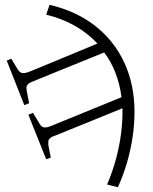

<svg xmlns="http://www.w3.org/2000/svg" viewBox="-20 -529 637 798"><path d="M186 -509Q297 -483 376 -421Q455 -359 497 -268Q539 -177 539 -63Q539 -12 531 41.5Q523 95 507.5 148Q492 201 470 249L425 238Q447 187 461.5 134Q476 81 483 27Q490 -27 489 -79L211 34Q197 38 190 43.5Q183 49 181.5 55.5Q180 62 181 74L191 126L172 133L98 -52L117 -60L145 -14Q151 -4 158 -1Q165 2 175 0Q185 -2 201 -9L485 -125Q478 -179 460 -226Q442 -273 413 -311L120 -192Q106 -187 99 -181.5Q92 -176 90.5 -169.5Q89 -163 91 -152L101 -100L81 -92L8 -277L27 -285L54 -240Q60 -231 66.5 -227.5Q73 -224 83 -225.5Q93 -227 110 -234L385 -348Q345 -391 291.5 -421.5Q238 -452 172 -468Z"/></svg>

Font: Literata 60pt Light
Style: Regular
Weight: 300
Designer: Latin by Veronika Burian and Jose Scaglione. Greek by Irene Vlachou. Cyrillic by Vera Evstafieva.
Foundry: TypeTogether
Version: Version 3.103;gftools[0.9.29]